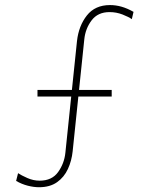

<svg xmlns="http://www.w3.org/2000/svg" viewBox="-20 -746 602 773"><path d="M136.7 7.8Q116.2 7.8 92 1.7Q67.9 -4.4 44.9 -17.6L52.7 -48.8Q65.9 -40 90.1 -29.3Q114.3 -18.6 139.6 -18.6Q189 -18.6 213.9 -53.2Q238.8 -87.9 243.2 -130.9L290 -581.1Q296.9 -642.1 329.8 -683.8Q362.8 -725.6 422.9 -725.6Q446.3 -725.6 469.5 -719Q492.7 -712.4 517.6 -698.2L510.7 -668.9Q498.5 -677.7 473.6 -687.5Q448.7 -697.3 420.9 -697.3Q374 -697.3 348.9 -664.1Q323.7 -630.9 319.3 -586.9L272.5 -136.7Q268.6 -98.6 253.4 -65.7Q238.3 -32.7 209.7 -12.5Q181.2 7.8 136.7 7.8ZM130.9 -357.4V-383.8H429.7V-357.4Z"/></svg>

Font: Reddit Mono ExtraLight
Style: Regular
Weight: 250
Monospace: yes
Designer: Stephen Hutchings
Foundry: Reddit
Version: Version 1.014